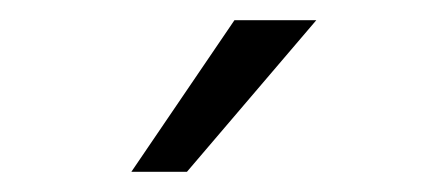

<svg xmlns="http://www.w3.org/2000/svg" viewBox="-20 -818 440 190"><path d="M165 -648H110L212 -798H293Z"/></svg>

Font: Hind Jalandhar Light
Style: Regular
Weight: 300
Designer: Namrata Goyal
Foundry: Indian Type Foundry
Version: Version 0.702;PS 1.0;hotconv 1.0.81;makeotf.lib2.5.63406